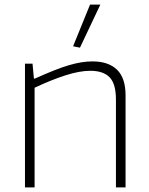

<svg xmlns="http://www.w3.org/2000/svg" viewBox="-20 -818 652 838"><path d="M299 -616 373 -798H418L329 -610ZM89 -540H122L128 -475H132Q179 -496 215.5 -510.5Q252 -525 281 -533.5Q310 -542 335 -546Q360 -550 384 -550Q453 -550 490.5 -514Q528 -478 528 -402V0H486V-384Q486 -452 458.5 -480.5Q431 -509 374 -509Q327 -509 265 -489Q203 -469 131 -435V0H89Z"/></svg>

Font: Encode Sans Wide
Style: Thin
Weight: 100
Designer: Pablo Impallari, Andres Torresi
Foundry: Pablo Impallari, Andres Torresi
Version: Version 1.000; ttfautohint (v1.00) -l 8 -r 50 -G 200 -x 14 -